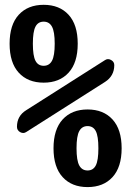

<svg xmlns="http://www.w3.org/2000/svg" viewBox="-20 -760 540 790"><path d="M450.2 -492.2Q450.2 -447.3 412.1 -422.9L87.9 -216.8Q76.2 -209 63 -216.3Q49.8 -223.6 49.8 -238.3Q49.8 -283.2 87.9 -306.6L412.1 -512.7Q423.8 -520.5 437 -513.2Q450.2 -505.9 450.2 -492.2ZM374 -220.7Q363.3 -241.2 340.3 -241.2Q317.4 -241.2 306.2 -220.7Q294.9 -200.2 294.9 -149.9Q294.9 -99.6 306.2 -79.1Q317.4 -58.6 340.3 -58.6Q363.3 -58.6 374 -79.1Q384.8 -99.6 384.8 -149.9Q384.8 -200.2 374 -220.7ZM442.9 -31.2Q405.3 9.8 340.3 9.8Q275.4 9.8 237.8 -31.2Q200.2 -72.3 200.2 -149.9Q200.2 -227.5 237.8 -268.6Q275.4 -309.6 340.3 -309.6Q405.3 -309.6 442.9 -268.6Q480.5 -227.5 480.5 -149.9Q480.5 -72.3 442.9 -31.2ZM193.8 -650.4Q182.6 -670.9 159.7 -670.9Q136.7 -670.9 126 -650.4Q115.2 -629.9 115.2 -580.1Q115.2 -530.3 126 -509.8Q136.7 -489.3 159.7 -489.3Q182.6 -489.3 193.8 -509.8Q205.1 -530.3 205.1 -580.1Q205.1 -629.9 193.8 -650.4ZM262.2 -460.9Q224.6 -419.9 159.7 -419.9Q94.7 -419.9 57.1 -460.9Q19.5 -502 19.5 -580.1Q19.5 -658.2 57.1 -699.2Q94.7 -740.2 159.7 -740.2Q224.6 -740.2 262.2 -699.2Q299.8 -658.2 299.8 -580.1Q299.8 -502 262.2 -460.9Z"/></svg>

Font: Rounded-X Mgen+ 1mn medium
Style: Regular
Weight: 500
Designer: [Source Han Sans]
Ryoko NISHIZUKA  (kana & ideographs); Paul D. Hunt (Latin, Greek & Cyrillic); Wenlong ZHANG  (bopomofo
Version: Version 1.059.20150602